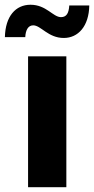

<svg xmlns="http://www.w3.org/2000/svg" viewBox="-58 -781 392 801"><path d="M59.1 0H218.8V-545.9H59.1ZM208 -622.6C268.1 -622.6 313 -671.4 314.5 -758.3H231C229 -726.1 219.7 -709.5 196.3 -709.5C163.1 -709.5 135.3 -761.2 69.3 -761.2C7.3 -761.2 -35.6 -713.4 -37.6 -626H47.4C48.8 -655.8 59.6 -675.3 80.6 -675.3C112.8 -675.3 142.6 -622.6 208 -622.6Z"/></svg>

Font: Raveo
Style: Bold
Weight: 700
Designer: Jakub Foglar, Rasmus Andersson (Inter)
Foundry: Jakubfoglar.com
Version: Version 1.100;Glyphs 3.2.3 (3260)